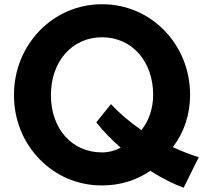

<svg xmlns="http://www.w3.org/2000/svg" viewBox="-20 -860 998 907"><path d="M919 -117.5C879 -129.5 838.5 -145.5 796.5 -165C850 -234.5 878 -320 878 -412C878 -530.5 833 -637 757 -715.5C681 -793.5 578 -840 462 -840C346.5 -840 243.5 -793.5 167.5 -715.5C91.5 -637 46 -530.5 46 -411C46 -291.5 91 -186 167 -108C242.5 -30 345.5 16 461.5 16C546 16 622 -7 690.5 -53C742.5 -19.5 795 7 847.5 27ZM461.5 -140C320 -140 220.5 -251.5 220.5 -411C220.5 -570.5 321.5 -684 462 -684C603 -684 703.5 -570.5 703.5 -412C703.5 -349.5 684 -290 648 -245.5C596 -281 548 -321.5 504 -368L435 -282C467.5 -240 507.5 -200 550 -162.5C524.5 -148.5 493.5 -140 461.5 -140Z"/></svg>

Font: Spartan
Style: Bold
Weight: 700
Designer: Matt Bailey, Mirko Velimirovic
Foundry: Matt Bailey
Version: Version 1.003